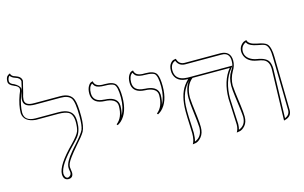

<svg xmlns="http://www.w3.org/2000/svg" viewBox="-92 -988 1962 1240"><g transform="rotate(-15 889.0 -367.5)"><path d="M82 -558.1Q82 -523.9 128.9 -520.5Q137.2 -520 147 -520H316.9Q384.3 -520 402.3 -472.7Q414.1 -440.9 414.1 -360.8Q414.1 -291.5 397 -260.3Q383.3 -235.8 335 -182.1Q274.9 -112.3 264.2 -85.9Q258.8 -72.3 258.8 -61Q258.8 -52.7 261.2 -40Q262.7 -29.8 263.2 -24.9Q263.2 11.2 230 11.2Q197.8 9.3 196.8 -29.8Q197.3 -90.3 308.1 -201.2Q354 -248 363.3 -272.9Q371.1 -295.4 371.1 -332Q371.1 -385.7 341.3 -401.4Q318.8 -412.6 277.8 -413.1H125Q47.4 -420.9 42 -479Q42.5 -533.7 65.9 -597.2Q76.7 -619.1 77.1 -632.8Q77.1 -650.9 45.4 -662.6L44.9 -663.1Q12.2 -675.8 11.2 -698.2Q11.2 -711.4 14.2 -720.7Q17.1 -730 21.5 -734.4Q25.9 -738.8 30.5 -741.5Q35.2 -744.1 38.1 -745.1L41 -746.1Q43.9 -726.1 70.8 -719.2Q108.9 -707 109.9 -678.2L91.3 -602.5Q82.5 -576.7 82 -558.1ZM71.8 -558.1Q72.3 -579.1 81.5 -605.5Q91.3 -635.3 100.1 -678.7Q98.1 -700.7 68.4 -709.5Q44.4 -716.8 34.7 -732.4Q21.5 -721.7 21 -698.2Q22.5 -681.6 48.3 -672.4H48.8Q84 -653.3 86.9 -632.8Q86.4 -616.7 75.2 -592.8Q52.2 -530.3 51.8 -479Q53.7 -423.8 125 -422.9H277.8Q364.7 -422.9 377.9 -364.7Q380.9 -350.6 380.9 -332Q380.9 -272.9 353.5 -236.3Q341.3 -220.7 314.9 -193.8Q208 -85.9 207 -29.8Q210 0 230 1Q251 -5.4 252.9 -24.9Q252.9 -28.3 251.5 -36.6Q249 -51.3 249 -61Q249 -96.7 300.3 -157.2Q305.7 -163.6 317.4 -177.2Q324.2 -185.1 327.6 -188.5Q383.3 -250.5 393.6 -274.9Q403.8 -300.8 403.8 -360.8Q403.8 -458 385.7 -484.4Q366.7 -509.8 316.9 -509.8H147Q76.7 -509.8 72.3 -551.3Q71.8 -555.2 71.8 -558.1Z M627.4 -243.2 621.6 -250Q666.5 -284.7 666.5 -360.8Q666.5 -405.8 602.1 -414.1Q594.7 -415 587.4 -415Q512.2 -418 503.4 -473.6Q502.4 -480.5 502.4 -486.8Q502.4 -516.6 512.9 -534.9Q523.4 -553.2 534.2 -556.2L544.4 -559.1Q549.3 -523.4 598.1 -521Q605 -521 615.7 -521Q673.8 -521 689.9 -494.6Q703.6 -470.7 703.6 -411.1Q703.6 -308.1 650.9 -259.3Q639.2 -249.5 627.4 -243.2ZM667.5 -296.9Q693.4 -343.8 693.4 -411.1Q693.4 -483.9 673.8 -499.5Q658.2 -510.7 615.7 -511.2Q566.4 -511.2 550.3 -525.9Q542 -534.7 537.1 -545.9Q512.7 -530.3 512.7 -486.8Q512.7 -428.2 585.9 -425.3Q587.4 -425.3 587.9 -424.8Q663.1 -421.9 674.8 -375.5Q676.3 -368.2 676.8 -360.8Q676.3 -323.2 667.5 -296.9Z M897 -243.2 891.1 -250Q936 -284.7 936 -360.8Q936 -405.8 871.6 -414.1Q864.3 -415 856.9 -415Q781.7 -418 772.9 -473.6Q772 -480.5 772 -486.8Q772 -516.6 782.5 -534.9Q793 -553.2 803.7 -556.2L814 -559.1Q818.8 -523.4 867.7 -521Q874.5 -521 885.3 -521Q943.4 -521 959.5 -494.6Q973.1 -470.7 973.1 -411.1Q973.1 -308.1 920.4 -259.3Q908.7 -249.5 897 -243.2ZM937 -296.9Q962.9 -343.8 962.9 -411.1Q962.9 -483.9 943.4 -499.5Q927.7 -510.7 885.3 -511.2Q835.9 -511.2 819.8 -525.9Q811.5 -534.7 806.6 -545.9Q782.2 -530.3 782.2 -486.8Q782.2 -428.2 855.5 -425.3Q856.9 -425.3 857.4 -424.8Q932.6 -421.9 944.3 -375.5Q945.8 -368.2 946.3 -360.8Q945.8 -323.2 937 -296.9Z M1410.6 -298.8Q1410.6 -277.8 1427.2 -159.7Q1433.6 -111.3 1433.6 -85Q1433.6 -46.9 1414.6 -25.4Q1395.5 -3.9 1376.5 -1L1357.4 2Q1370.1 -17.6 1370.6 -48.8Q1370.6 -69.8 1366.7 -136Q1362.8 -202.1 1362.8 -223.1Q1363.3 -341.3 1421.9 -413.1H1172.9Q1124.5 -375.5 1123.5 -293.9Q1123.5 -272 1137.7 -161.1Q1142.6 -119.1 1142.6 -92.8Q1142.6 -51.8 1122.6 -27.8Q1102.5 -3.9 1083 -1L1063.5 2Q1078.1 -21.5 1078.6 -67.9Q1078.6 -80.6 1076.7 -118.7Q1073.7 -181.6 1073.7 -214.8Q1073.7 -321.8 1115.2 -379.9Q1127.9 -397.5 1143.6 -413.1Q1070.3 -413.1 1053.2 -467.8Q1049.3 -480.5 1049.8 -494.1Q1049.8 -522.9 1062.3 -539.6Q1074.7 -556.2 1087.9 -558.1L1100.6 -560.1Q1110.8 -521 1148.4 -520H1388.7Q1454.6 -518.1 1455.6 -454.1Q1455.6 -418.5 1435.1 -387.2Q1411.6 -345.2 1410.6 -298.8ZM1147 -402.3Q1090.3 -345.2 1084.5 -251Q1083.5 -233.9 1083.5 -214.8Q1083.5 -181.6 1086.9 -119.6Q1088.9 -80.6 1088.9 -67.9Q1088.4 -32.7 1081.5 -11.7Q1131.8 -30.3 1132.8 -92.8Q1132.8 -113.3 1119.1 -223.6Q1113.8 -266.6 1113.8 -293.9Q1114.3 -361.8 1147 -402.3ZM1165 -419.9 1166.5 -420.9 1169.4 -422.9H1442.9L1429.2 -406.7Q1373 -336.9 1372.6 -223.1Q1372.6 -202.6 1376.5 -137.7Q1380.4 -70.8 1380.9 -48.8Q1380.4 -27.3 1375.5 -11.7Q1422.9 -28.8 1423.8 -85Q1423.8 -106.4 1407.2 -226.1Q1400.9 -273.4 1400.9 -298.8Q1400.9 -353.5 1426.3 -393.1Q1438 -411.6 1441.9 -421.9Q1445.8 -437 1445.8 -454.1Q1445.8 -502.4 1406.2 -508.8Q1397.9 -509.8 1388.7 -509.8H1148.4Q1107.9 -511.2 1093.3 -548.8Q1060.5 -537.6 1059.6 -494.1Q1059.6 -436 1118.7 -425.3Q1130.9 -423.3 1143.6 -422.9H1168.5Z M1672.4 5.9 1682.1 -335.9Q1682.1 -387.7 1646.5 -402.8Q1630.9 -409.2 1604 -413.1Q1544.4 -422.9 1525.9 -466.3Q1520.5 -480 1520 -494.1Q1520 -519 1532.5 -534.9Q1544.9 -550.8 1558.1 -555.2L1571.3 -559.1Q1577.1 -529.8 1631.3 -519.5L1633.3 -519Q1683.1 -510.7 1697.8 -494.6Q1718.8 -470.2 1719.2 -405.8L1725.1 -50.8Q1725.1 -6.8 1679.2 4.4Q1679.2 4.4 1672.4 5.9ZM1682.6 -6.8Q1714.4 -20 1715.3 -50.8L1709 -405.8Q1709 -479 1682.6 -495.6Q1669.9 -502.9 1631.3 -509.3Q1583 -518.6 1569.3 -538.1Q1566.4 -542.5 1564.5 -546.4Q1531.2 -530.8 1530.3 -494.1Q1530.3 -451.7 1577.1 -431.2Q1590.8 -425.3 1606 -422.9Q1668.5 -413.6 1683.6 -380.9Q1691.9 -362.3 1692.4 -335.9Z"/></g></svg>

Font: Linux Biolinum Outline O
Style: Bold
Weight: 700
Designer: Philipp H. Poll
Foundry: Philipp H. Poll
Version: Version 0.9.2